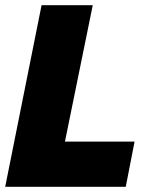

<svg xmlns="http://www.w3.org/2000/svg" viewBox="-30 -719 552 739"><path d="M130 -699H327L220 -174H488L454 0H-10Z"/></svg>

Font: Readiness ExtraBold
Style: Italic
Weight: 800
Italic angle: -12°
Designer: Katatrad Team
Foundry: CadsonDemak
Version: Version 1.00;January 16, 2020;FontCreator 12.0.0.2550 64-bit